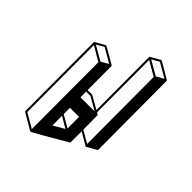

<svg xmlns="http://www.w3.org/2000/svg" viewBox="-242 -987 1217 1217"><g transform="rotate(45 366.0 -378.5)"><path d="M233.9 75.2Q231.9 75.2 231.4 74.7H230.5L120.6 10.3Q117.2 8.3 117.2 4.9L115.2 -609.4Q115.7 -612.8 118.7 -614.7Q183.1 -651.9 185.1 -651.9Q187 -651.9 242.9 -619.4Q298.8 -586.9 299.3 -586.4Q299.8 -585.9 300 -585.7Q300.3 -585.4 300.5 -584.7Q300.8 -584 301.3 -584V-582.5Q301.8 -582.5 302.2 -367.7H343.3Q345.2 -367.7 431.2 -317.9L429.7 -791Q430.2 -794.4 433.1 -796.4Q497.1 -833.5 499 -833.5Q501 -833.5 557.1 -800.5Q613.3 -767.6 613.8 -766.8Q614.3 -766.1 615 -766.1Q615.7 -766.1 617.7 -148.9Q617.7 -145 614.3 -143.1Q549.8 -106 548.3 -106L544.9 -106.9L460.4 -156.2V-58.1Q460.4 -54.7 457 -52.7Q236.3 75.2 233.9 75.2ZM302.2 -303.2 428.7 -303.7 341.3 -354.5H302.2ZM227.1 57.1 225.6 -541 128.9 -597.7 130.4 1ZM232.4 -552.7 281.7 -581.5 185.1 -637.7 135.3 -608.9ZM541.5 -124 539.6 -722.7 442.9 -778.8 444.3 -310.1Q457.5 -302.2 458 -301.8Q458.5 -301.3 459.2 -300.3Q460 -299.3 460.4 -171.4ZM546.4 -734.4 596.2 -762.7 499 -818.8 449.7 -790.5ZM303.2 -51.3 377.4 -94.2 302.7 -137.7ZM384.3 -106 383.8 -209.5H302.7V-152.8Z"/></g></svg>

Font: 3D Isometric
Style: Bold
Weight: 700
Designer: GGBotNet
Foundry: GGBotNet
Version: 1.14